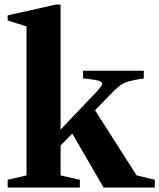

<svg xmlns="http://www.w3.org/2000/svg" viewBox="-20 -842 715 862"><path d="M14.5 0V-35L99 -54.5V-723.5L14.5 -750V-773L230.5 -821.5H252V-54.5L338.5 -35V0ZM445 0 301.5 -247.5 392 -370 593.5 -54.5 675 -35V0ZM223 -159 201 -206.5 414 -430.5Q425.5 -443.5 432 -452Q438.5 -460.5 438.5 -466.5Q438.5 -475 421 -480Q403.5 -485 353 -490V-524.5H625.5V-490Q582 -483.5 558.8 -476.8Q535.5 -470 521.5 -460Q507.5 -450 491 -433.5Z"/></svg>

Font: Libre Caslon Text
Style: Regular
Weight: 400
Designer: Pablo Impallari, Rodrigo Fuenzalida, Katja Schimmel
Foundry: Pablo Impallari, Rodrigo Fuenzalida
Version: Version 2.000